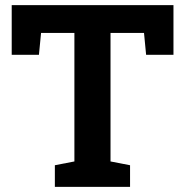

<svg xmlns="http://www.w3.org/2000/svg" viewBox="-20 -731 727 751"><path d="M194.6 0V-84.7L271 -99.5V-602.1H140.6L132.3 -516.7H25.8V-710.9H658.5V-516.7H551.5L543.3 -602.1H412.3V-99.5L488.7 -84.7V0Z"/></svg>

Font: Hanuman
Style: Regular
Weight: 400
Designer: Danh Hong
Foundry: Danh Hong
Version: Version 9.000